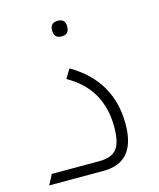

<svg xmlns="http://www.w3.org/2000/svg" viewBox="-99 -701 637 771"><g transform="rotate(-15 220.0 -315.0)"><path d="M214 -565Q182 -565 182 -598Q182 -630 214 -630Q245 -630 245 -598Q245 -565 214 -565ZM10 0 32 -42H229Q281 -42 302 -68.5Q323 -95 323 -160Q323 -319 187 -395L210 -433Q370 -340 370 -159Q370 0 236 0Z"/></g></svg>

Font: Tajawal Light
Style: Regular
Weight: 300
Designer: Boutros Fonts
Foundry: Created by Boutros International 2017
Version: Version 1.700